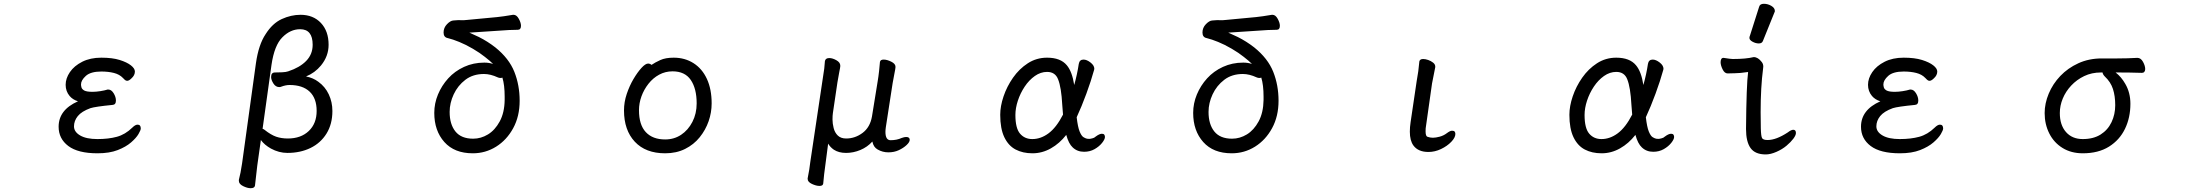

<svg xmlns="http://www.w3.org/2000/svg" viewBox="-20 -790 11540 1012"><path d="M547 -318H551Q567 -318 579 -298.5Q591 -279 591 -260Q591 -238 573 -237Q482 -228 457 -220Q410 -203 390 -178Q370 -153 370 -124Q370 -95 402.5 -76Q435 -57 493.5 -57Q552 -57 596 -69Q640 -81 677 -117Q693 -133 705 -133Q722 -133 722 -113Q722 -104 710 -83.5Q698 -63 671 -39.5Q644 -16 600.5 1Q557 18 494 18Q391 18 340 -20.5Q289 -59 289 -122Q289 -211 391 -256Q363 -265 347 -284Q326 -309 326 -343Q326 -377 348.5 -410Q371 -443 413.5 -464.5Q456 -486 514 -486Q572 -486 610.5 -474Q649 -462 670 -445.5Q691 -429 691 -413Q691 -393 673 -377Q660 -364 650 -364Q643 -364 637 -370L628 -379Q610 -398 580.5 -405.5Q551 -413 514 -413Q458 -413 432.5 -390Q407 -367 407 -345Q407 -338 409.5 -329Q412 -320 424 -313Q437 -306 467 -306Q486 -306 508.5 -309.5Q531 -313 547 -318Z M1324 188Q1322 202 1301 202Q1284 202 1261.5 191Q1239 180 1239 163V158Q1248 125 1256 71L1329 -457Q1343 -555 1380 -610Q1416 -667 1465 -689.5Q1514 -712 1564 -712Q1631 -712 1671.5 -669Q1712 -626 1712 -554Q1712 -494 1672 -445Q1640 -406 1593 -387Q1630 -380 1658 -359Q1694 -333 1713 -292.5Q1732 -252 1732 -205Q1732 -136 1701 -86Q1670 -36 1616.5 -10Q1563 16 1495 16Q1450 16 1408 -7Q1374 -26 1355 -52L1336 83ZM1497 -60Q1566 -60 1607.5 -99.5Q1649 -139 1649 -205.5Q1649 -272 1612 -307Q1575 -342 1506 -342Q1486 -342 1462 -333Q1458 -331 1452 -331Q1433 -331 1421 -350Q1409 -369 1409 -384Q1409 -408 1429 -408Q1446 -408 1467 -409Q1488 -410 1499 -414Q1560 -434 1594 -469Q1628 -504 1628 -554Q1628 -636 1562 -636Q1510 -636 1468 -593Q1426 -551 1411 -448L1364 -111Q1369 -110 1374 -106Q1408 -79 1435.5 -69.5Q1463 -60 1497 -60Z M2369 -682Q2393 -684 2396.5 -684Q2400 -684 2412.5 -683.5Q2425 -683 2442 -685L2601 -700Q2631 -703 2684 -712H2685H2687Q2703 -712 2714.5 -691Q2726 -670 2726 -654Q2726 -633 2709 -633Q2669 -633 2606 -628L2454 -618Q2475 -609 2504 -595Q2550 -572 2591 -540Q2663 -482 2691 -411.5Q2719 -341 2719 -259Q2719 -177 2685 -114.5Q2651 -52 2595 -17Q2539 18 2472 18Q2375 18 2322 -41.5Q2269 -101 2269 -195Q2269 -245 2288.5 -292Q2308 -339 2342.5 -377Q2377 -415 2426 -437.5Q2475 -460 2533 -460Q2557 -460 2579 -453Q2563 -469 2536 -490Q2510 -511 2472.5 -533Q2435 -555 2400.5 -569Q2366 -583 2341 -589Q2318 -593 2318 -618.5Q2318 -644 2336 -662.5Q2354 -681 2369 -682ZM2640 -281Q2640 -342 2628 -381Q2623 -379 2619 -379Q2610 -379 2604 -382Q2565 -400 2531 -400Q2473 -400 2433 -369.5Q2393 -339 2371.5 -293Q2350 -247 2350 -200Q2350 -135 2380.5 -97Q2411 -59 2474 -59Q2515 -59 2552 -81.5Q2589 -104 2614 -150Q2639 -196 2640 -263Z M3531 -486Q3590 -486 3635.5 -457Q3681 -428 3706 -374Q3731 -320 3731 -245Q3731 -197 3715 -151Q3699 -105 3668 -66.5Q3637 -28 3591 -5Q3545 18 3486 18Q3383 18 3326 -43Q3269 -104 3269 -208Q3269 -252 3283.5 -295Q3298 -338 3319 -373.5Q3340 -409 3361 -432Q3382 -455 3396 -455Q3406 -455 3414 -448Q3433 -461 3460.5 -473.5Q3488 -486 3531 -486ZM3486 -55Q3533 -55 3570 -79.5Q3607 -104 3629.5 -147.5Q3652 -191 3652 -245Q3652 -323 3621 -368.5Q3590 -414 3525 -414Q3487 -414 3454.5 -396.5Q3422 -379 3398 -348.5Q3374 -318 3361 -282Q3348 -246 3348 -209Q3348 -132 3384 -93.5Q3420 -55 3486 -55Z M4618 -463Q4620 -476 4637.5 -476Q4655 -476 4677.5 -465Q4700 -454 4700 -438V-436Q4700 -430 4694.5 -403Q4689 -376 4685 -352Q4651 -133 4649 -119Q4647 -105 4647 -95Q4647 -51 4674 -51Q4707 -51 4733 -63Q4747 -68 4756 -68Q4775 -68 4775 -53Q4775 -41 4758.5 -25.5Q4742 -10 4717.5 1.5Q4693 13 4662.5 13Q4632 13 4606 -2Q4584 -14 4578 -44Q4552 -15 4515 0.5Q4478 16 4439.5 16Q4401 16 4375 -1Q4356 -14 4345 -33Q4327 102 4324 128L4319 178Q4317 190 4299.5 190Q4282 190 4259.5 179.5Q4237 169 4237 153V150Q4247 101 4251 63Q4322 -408 4324.5 -428.5Q4327 -449 4328 -468Q4331 -484 4351 -484Q4368 -484 4388.5 -472.5Q4409 -461 4409 -444V-441Q4409 -436 4403 -406.5Q4397 -377 4394 -356L4370 -194Q4368 -181 4368 -160Q4368 -139 4374 -115Q4380 -91 4396 -75.5Q4412 -60 4440 -60Q4487 -60 4526.5 -89.5Q4566 -119 4576 -176L4606 -361Q4610 -384 4613.5 -415.5Q4617 -447 4618 -463Z M5603 -446Q5631 -413 5642 -342Q5658 -399 5666 -453Q5670 -476 5691 -476Q5708 -476 5728 -460.5Q5748 -445 5748 -427Q5748 -425 5747 -423V-422Q5731 -364 5706 -296Q5681 -228 5655 -172Q5661 -120 5670.5 -97Q5680 -74 5690 -67.5Q5700 -61 5709 -59Q5711 -59 5713.5 -58.5Q5716 -58 5721.5 -58Q5727 -58 5738 -61Q5748 -63 5755 -70Q5775 -85 5788 -85Q5797 -85 5800.5 -80Q5804 -75 5804 -68Q5804 -56 5789 -37Q5774 -18 5749.5 -4Q5725 10 5694 10Q5658 10 5634 -13Q5613 -32 5600 -79Q5565 -34 5519 -8Q5473 18 5422 18Q5371 18 5333 -2Q5295 -22 5273.5 -67Q5252 -112 5252 -185Q5252 -230 5269.5 -282Q5287 -334 5319.5 -380.5Q5352 -427 5397.5 -456.5Q5443 -486 5499 -486Q5570 -486 5603 -446ZM5557 -372Q5542 -411 5499 -411Q5465 -411 5434.5 -389.5Q5404 -368 5381 -333.5Q5358 -299 5345 -259.5Q5332 -220 5332 -184Q5332 -114 5356.5 -85.5Q5381 -57 5421 -57Q5466 -57 5507 -87.5Q5548 -118 5583 -186L5579 -237Q5574 -330 5557 -372Z M6369 -682Q6393 -684 6396.5 -684Q6400 -684 6412.5 -683.5Q6425 -683 6442 -685L6601 -700Q6631 -703 6684 -712H6685H6687Q6703 -712 6714.5 -691Q6726 -670 6726 -654Q6726 -633 6709 -633Q6669 -633 6606 -628L6454 -618Q6475 -609 6504 -595Q6550 -572 6591 -540Q6663 -482 6691 -411.5Q6719 -341 6719 -259Q6719 -177 6685 -114.5Q6651 -52 6595 -17Q6539 18 6472 18Q6375 18 6322 -41.5Q6269 -101 6269 -195Q6269 -245 6288.5 -292Q6308 -339 6342.5 -377Q6377 -415 6426 -437.5Q6475 -460 6533 -460Q6557 -460 6579 -453Q6563 -469 6536 -490Q6510 -511 6472.5 -533Q6435 -555 6400.5 -569Q6366 -583 6341 -589Q6318 -593 6318 -618.5Q6318 -644 6336 -662.5Q6354 -681 6369 -682ZM6640 -281Q6640 -342 6628 -381Q6623 -379 6619 -379Q6610 -379 6604 -382Q6565 -400 6531 -400Q6473 -400 6433 -369.5Q6393 -339 6371.5 -293Q6350 -247 6350 -200Q6350 -135 6380.5 -97Q6411 -59 6474 -59Q6515 -59 6552 -81.5Q6589 -104 6614 -150Q6639 -196 6640 -263Z M7461 -466Q7464 -479 7481 -479Q7493 -479 7507.5 -474Q7522 -469 7533.5 -460Q7545 -451 7545 -439V-436L7528 -350Q7495 -121 7494.5 -113.5Q7494 -106 7494 -98Q7494 -72 7504 -69Q7518 -64 7532.5 -64Q7547 -64 7568 -69.5Q7589 -75 7606 -88Q7623 -101 7633.5 -101Q7644 -101 7647.5 -96Q7651 -91 7651 -84Q7651 -65 7629.5 -42.5Q7608 -20 7575.5 -4.5Q7543 11 7509 11Q7455 11 7430 -23Q7411 -49 7411 -96Q7411 -120 7415 -146L7447 -362Q7457 -415 7461 -465Z M8603 -446Q8631 -413 8642 -342Q8658 -399 8666 -453Q8670 -476 8691 -476Q8708 -476 8728 -460.5Q8748 -445 8748 -427Q8748 -425 8747 -423V-422Q8731 -364 8706 -296Q8681 -228 8655 -172Q8661 -120 8670.5 -97Q8680 -74 8690 -67.5Q8700 -61 8709 -59Q8711 -59 8713.5 -58.5Q8716 -58 8721.5 -58Q8727 -58 8738 -61Q8748 -63 8755 -70Q8775 -85 8788 -85Q8797 -85 8800.5 -80Q8804 -75 8804 -68Q8804 -56 8789 -37Q8774 -18 8749.5 -4Q8725 10 8694 10Q8658 10 8634 -13Q8613 -32 8600 -79Q8565 -34 8519 -8Q8473 18 8422 18Q8371 18 8333 -2Q8295 -22 8273.5 -67Q8252 -112 8252 -185Q8252 -230 8269.5 -282Q8287 -334 8319.5 -380.5Q8352 -427 8397.5 -456.5Q8443 -486 8499 -486Q8570 -486 8603 -446ZM8557 -372Q8542 -411 8499 -411Q8465 -411 8434.5 -389.5Q8404 -368 8381 -333.5Q8358 -299 8345 -259.5Q8332 -220 8332 -184Q8332 -114 8356.5 -85.5Q8381 -57 8421 -57Q8466 -57 8507 -87.5Q8548 -118 8583 -186L8579 -237Q8574 -330 8557 -372Z M9252 -754Q9256 -770 9277 -770Q9298 -770 9316.5 -759Q9335 -748 9335 -732Q9335 -728 9333 -725L9272 -574Q9267 -561 9250.5 -561Q9234 -561 9217.5 -570Q9201 -579 9201 -590Q9201 -597 9203 -600ZM9446 -89Q9446 -77 9432.5 -59Q9419 -41 9396.5 -22Q9374 -3 9343 10.5Q9312 24 9287 24Q9231 24 9207 -9.5Q9183 -43 9183 -110Q9185 -343 9194 -410H9190Q9150 -404 9124.5 -404Q9099 -404 9086 -403Q9070 -403 9059.5 -424.5Q9049 -446 9049 -462Q9049 -472 9052.5 -478.5Q9056 -485 9064 -485Q9064 -485 9065 -485Q9102 -479 9113 -479Q9183 -479 9223 -489H9224Q9246 -489 9266 -463Q9274 -453 9274 -439Q9274 -434 9273 -429Q9260 -330 9260 -199Q9260 -155 9261 -113Q9262 -71 9268 -61.5Q9274 -52 9297 -52Q9342 -52 9403 -92Q9421 -106 9432 -106Q9446 -106 9446 -89Z M10047 -318H10051Q10067 -318 10079 -298.5Q10091 -279 10091 -260Q10091 -238 10073 -237Q9982 -228 9957 -220Q9910 -203 9890 -178Q9870 -153 9870 -124Q9870 -95 9902.5 -76Q9935 -57 9993.5 -57Q10052 -57 10096 -69Q10140 -81 10177 -117Q10193 -133 10205 -133Q10222 -133 10222 -113Q10222 -104 10210 -83.5Q10198 -63 10171 -39.5Q10144 -16 10100.5 1Q10057 18 9994 18Q9891 18 9840 -20.5Q9789 -59 9789 -122Q9789 -211 9891 -256Q9863 -265 9847 -284Q9826 -309 9826 -343Q9826 -377 9848.5 -410Q9871 -443 9913.5 -464.5Q9956 -486 10014 -486Q10072 -486 10110.5 -474Q10149 -462 10170 -445.5Q10191 -429 10191 -413Q10191 -393 10173 -377Q10160 -364 10150 -364Q10143 -364 10137 -370L10128 -379Q10110 -398 10080.5 -405.5Q10051 -413 10014 -413Q9958 -413 9932.5 -390Q9907 -367 9907 -345Q9907 -338 9909.5 -329Q9912 -320 9924 -313Q9937 -306 9967 -306Q9986 -306 10008.5 -309.5Q10031 -313 10047 -318Z M11270 -406Q11204 -408 11144 -408H11131Q11161 -385 11182 -348Q11209 -302 11209 -243Q11209 -170 11180.5 -111Q11152 -52 11096 -17Q11040 18 10958 18Q10897 18 10851.5 -10Q10806 -38 10781.5 -86.5Q10757 -135 10757 -194Q10757 -245 10778.5 -296.5Q10800 -348 10839.5 -389.5Q10879 -431 10934.5 -456.5Q10990 -482 11058 -482H11140Q11194 -482 11245 -485H11246Q11264 -485 11275.5 -464Q11287 -443 11287 -426Q11287 -417 11282.5 -411.5Q11278 -406 11270 -406ZM11062 -408H11054Q11005 -408 10965.5 -389Q10926 -370 10897 -339Q10868 -308 10852.5 -270.5Q10837 -233 10837 -194Q10837 -131 10869.5 -94Q10902 -57 10958 -57Q11014 -57 11052 -81Q11090 -105 11109.5 -146Q11129 -187 11129 -235.5Q11129 -284 11117 -321Q11105 -358 11074 -387Q11064 -397 11062 -408Z"/></svg>

Font: Moon Stars Kai HW
Style: Bold
Weight: 700
Designer: GuiWonder
Version: Version 1.101